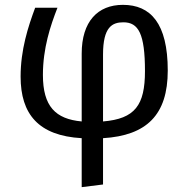

<svg xmlns="http://www.w3.org/2000/svg" viewBox="-20 -559 774 792"><path d="M405 -58V-334C405 -448 443 -467 489 -467C551 -467 578 -420 578 -266C578 -125 537 -69 405 -58ZM672 -268C672 -463 601 -539 487 -539C383 -539 317 -470 317 -338V-58C209 -68 157 -120 157 -250C157 -360 188 -453 217 -527H125C96 -449 65 -354 65 -243C65 -88 139 1 317 11V213L405 202V11C585 0 672 -85 672 -268Z"/></svg>

Font: Fira Math
Style: Regular
Weight: 400
Designer: Xiangdong Zeng
Foundry: Xiangdong Zeng
Version: Version 0.3.4